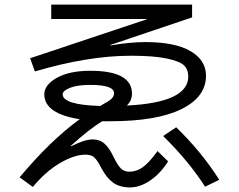

<svg xmlns="http://www.w3.org/2000/svg" viewBox="-20 -773 1040 836"><path d="M203.1 -752.9H816.4V-697.3L460 -577.1L460.9 -575.2Q547.9 -589.8 613.3 -589.8Q742.2 -589.8 809.6 -550.3Q877 -510.7 877 -443.4Q877 -350.6 770 -297.9Q663.1 -245.1 460 -245.1H424.8Q366.2 -209 288.1 -137.7L289.1 -135.7Q348.6 -166 382.8 -166Q414.1 -166 434.6 -147.9Q455.1 -129.9 473.6 -91.8Q492.2 -52.7 506.8 -39.1Q521.5 -25.4 543 -25.4Q575.2 -25.4 602.5 -45.4Q629.9 -65.4 666 -115.2L711.9 -70.3Q678.7 -17.6 634.3 12.7Q589.8 43 546.9 43Q501 43 472.7 22.5Q444.3 2 421.9 -40Q404.3 -75.2 390.6 -87.4Q377 -99.6 352.5 -99.6Q303.7 -99.6 241.2 -63Q178.7 -26.4 123 41L65.4 -1Q201.2 -163.1 327.1 -253.9Q172.9 -278.3 172.9 -362.3Q172.9 -403.3 227.5 -434.1Q282.2 -464.8 373 -464.8Q554.7 -464.8 554.7 -365.2Q554.7 -335 532.2 -313.5Q799.8 -326.2 799.8 -440.4Q799.8 -469.7 781.7 -487.8Q763.7 -505.9 707 -518.1Q650.4 -530.3 549.8 -530.3Q363.3 -530.3 131.8 -461.9L111.3 -519.5L618.2 -688.5V-690.4H203.1ZM690.4 -180.7 747.1 -218.8Q857.4 -112.3 934.6 9.8L873 40Q802.7 -70.3 690.4 -180.7ZM418 -311.5 418.9 -313.5Q454.1 -332 465.3 -342.8Q476.6 -353.5 476.6 -367.2Q476.6 -403.3 373 -403.3Q316.4 -403.3 284.7 -390.6Q252.9 -377.9 252.9 -362.3Q252.9 -316.4 418 -311.5Z"/></svg>

Font: Mgen+ 1c regular
Style: Regular
Weight: 400
Designer: [Source Han Sans]
Ryoko NISHIZUKA  (kana & ideographs); Paul D. Hunt (Latin, Greek & Cyrillic); Wenlong ZHANG  (bopomofo
Version: Version 1.059.20150602